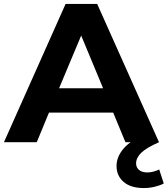

<svg xmlns="http://www.w3.org/2000/svg" viewBox="-29 -720 849 972"><path d="M-9 0 303 -700H463L776 0H606L544 -150H219L157 0ZM270 -273H493L382 -540ZM699 232Q633 232 597 201Q561 170 561 120Q561 73 598 30.5Q635 -12 714 -41L776 0Q712 28 686 53.5Q660 79 660 107Q660 128 675 140.5Q690 153 717 153Q733 153 749 148.5Q765 144 777 138L800 209Q781 219 754 225.5Q727 232 699 232Z"/></svg>

Font: Montserrat
Style: Bold
Weight: 700
Designer: Julieta Ulanovsky
Foundry: Julieta Ulanovsky
Version: Version 9.000; ttfautohint (v1.8.4.7-5d5b)